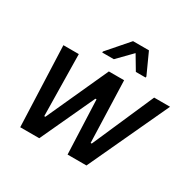

<svg xmlns="http://www.w3.org/2000/svg" viewBox="-157 -889 1069 1057"><g transform="rotate(30 377.5 -360.5)"><path d="M97 0 77 -510H175L181 -119H188L366 -510H463L476 -119H483L654 -510H755L518 0H398L384 -343H377L218 0ZM282 -582 283 -589 398 -721H499L559 -589L558 -582H496L443 -671L356 -582Z"/></g></svg>

Font: Saira SemiCondensed Medium
Style: Italic
Weight: 500
Width: 4
Italic angle: -12°
Designer: Hector Gatti with collaboration of the Omnibus-Type team
Foundry: Omnibus-Type
Version: Version 1.101